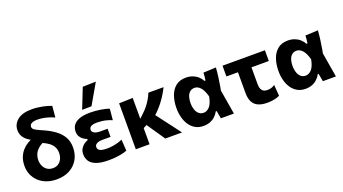

<svg xmlns="http://www.w3.org/2000/svg" viewBox="-61 -1367 3498 1960"><g transform="rotate(-20 1688.0 -387.0)"><path d="M300.7 13.2Q239.3 13.2 190.1 -5.3Q140.9 -23.7 106.2 -56.8Q71.5 -89.9 53.1 -133.3Q34.8 -176.8 34.8 -226.7Q34.8 -279.8 50.5 -320.1Q66.2 -360.4 92.7 -390Q119.2 -419.5 152.6 -439.7Q186 -459.9 220.9 -472.7L302.5 -392.4Q261.8 -374.6 236.3 -350.1Q210.8 -325.6 199.1 -296.9Q187.3 -268.1 187.3 -236.1Q187.3 -209.9 194.9 -186.7Q202.5 -163.5 217 -145.8Q231.5 -128.1 252.7 -117.9Q274 -107.6 301.3 -107.6Q336.7 -107.6 361.5 -124.5Q386.3 -141.3 399.7 -169.9Q413 -198.5 413 -233.4Q413 -271 397.9 -299.4Q382.8 -327.8 352.9 -349.9Q323.1 -371.9 279 -390.5L203.5 -449.5Q145.6 -477.1 118.7 -512.7Q91.9 -548.3 91.9 -595Q91.9 -659.8 144.5 -703.5Q197.1 -747.3 301.3 -747.3Q331.3 -747.3 361.5 -743.8Q391.6 -740.3 419.7 -734.7Q447.7 -729.1 471.1 -722.1Q494.5 -715.1 511.5 -707.8L500.3 -585.4Q470.7 -599.4 439.4 -608.9Q408.1 -618.3 377.8 -623.3Q347.6 -628.2 320.1 -628.2Q280.9 -628.2 257.7 -616.6Q234.5 -605 234.5 -579.7Q234.5 -563.9 249.9 -551Q265.3 -538.1 305.9 -520L346.8 -501.8Q410.6 -473.3 460 -437.1Q509.3 -400.8 537.6 -352.3Q565.9 -303.8 565.9 -237.4Q565.9 -165.1 533.6 -108.5Q501.3 -51.8 441.9 -19.3Q382.5 13.2 300.7 13.2Z M868.3 11Q779.3 11 729.3 -8.6Q679.3 -28.1 659.1 -61.1Q639 -94.2 639 -134.2Q639 -169.7 653.7 -194.3Q668.5 -218.9 689.9 -234.2Q711.3 -249.6 731.7 -256.4V-268.2Q710.8 -275.8 690.7 -289.9Q670.6 -304.1 657.8 -326.3Q645 -348.5 645 -380.3Q645 -417.7 665.6 -447.4Q686.1 -477.1 731.2 -494.3Q776.2 -511.6 850 -511.6Q878.2 -511.6 907.3 -509.1Q936.5 -506.6 964.1 -502.2Q991.7 -497.8 1014.8 -492Q1037.9 -486.2 1053.7 -479.5L1042.2 -358.9Q1012.9 -371.8 985.1 -378.9Q957.3 -386.1 931.7 -389Q906.1 -391.8 882.6 -391.8Q836.2 -391.8 815.9 -379.4Q795.5 -366.9 795.5 -343.8Q795.5 -321.9 818.4 -308.6Q841.3 -295.3 881.9 -295.3Q904.3 -295.3 924.2 -295.3Q944.1 -295.3 962.2 -295.3V-207Q941.9 -207 920.4 -207Q898.9 -207 872.4 -207Q834.5 -207 812 -194.2Q789.4 -181.3 789.4 -157.7Q789.4 -141.9 798.9 -130.6Q808.3 -119.3 830.1 -113.3Q851.8 -107.3 888.9 -107.3Q922.6 -107.3 954.3 -112.4Q986 -117.5 1012.6 -125.7Q1039.3 -133.8 1057.6 -142.8L1065.4 -20Q1052.1 -14.3 1032.6 -8.9Q1013.1 -3.5 988 1Q962.8 5.6 932.9 8.3Q902.9 11 868.3 11ZM784.1 -565.5Q805.9 -620.6 827.6 -675.6Q849.2 -730.5 870.6 -784.9L1014 -788.4Q992.1 -750.5 970.5 -713.2Q948.9 -675.9 927.9 -639.5Q907 -603.1 886.4 -567.1Z M1298.6 -169V-264.8L1348.1 -312.4Q1379.6 -340.7 1404.7 -372.2Q1429.8 -403.7 1448.6 -435.9Q1467.3 -468.2 1479.4 -499H1644.4Q1634.5 -478.8 1621.7 -456Q1609 -433.3 1593 -408.6Q1576.9 -384 1557.3 -358.3Q1537.7 -332.6 1513.9 -306.7Q1490 -280.7 1461.6 -255.1ZM1161.5 0Q1161.5 -53.7 1161.5 -103.8Q1161.5 -154 1161.5 -216V-266Q1161.5 -314 1161.5 -352.9Q1161.5 -391.8 1161.5 -427.1Q1161.5 -462.4 1161.5 -499L1310.8 -503.5Q1310.8 -445.3 1310.8 -392.9Q1310.8 -340.6 1310.8 -296.2Q1310.8 -251.8 1310.8 -217.6Q1310.8 -158.9 1310.8 -107.6Q1310.8 -56.2 1310.8 0ZM1481.7 0Q1471.4 -15.2 1461.3 -29.8Q1451.3 -44.3 1441.6 -58.9Q1431.9 -73.5 1421.9 -88Q1411.9 -102.4 1401.6 -117.5L1339 -209.3L1442.7 -291.6L1531.9 -174Q1561.9 -134.5 1596.1 -89.4Q1630.4 -44.3 1663.5 0Z M1894.7 13.2Q1843.9 13.2 1806.3 -8.4Q1768.7 -29.9 1743.9 -67Q1719 -104 1706.8 -151.5Q1694.6 -199 1694.6 -250.3Q1694.6 -324.5 1715.4 -383.9Q1736.3 -443.4 1779.4 -478.1Q1822.5 -512.8 1889.2 -512.8Q1928.2 -512.8 1960.4 -501.1Q1992.6 -489.5 2017.5 -467.9Q2042.3 -446.2 2058.6 -416.3H2070.1Q2073.3 -437.7 2075 -458.2Q2076.8 -478.8 2077.8 -498.9L2215.1 -505.3Q2212 -456.1 2205.1 -404.5Q2198.3 -353 2189.8 -304.3Q2181.4 -255.5 2172.1 -214.8L2177.6 -293.9Q2190.4 -220.4 2202.5 -146.9Q2214.6 -73.5 2227.1 0H2085.4Q2081.7 -21.1 2077.9 -42.4Q2074 -63.6 2070.1 -84.7H2060.9Q2045.7 -56.3 2022.3 -34.2Q1999 -12.1 1967.2 0.6Q1935.3 13.2 1894.7 13.2ZM1942 -113Q1977.1 -113 2006.5 -145.6Q2035.8 -178.2 2049.3 -251.7Q2029.7 -322.7 2000.9 -353.6Q1972.1 -384.6 1938.7 -384.6Q1906.1 -384.6 1885.8 -366.3Q1865.5 -347.9 1856.3 -317.3Q1847.1 -286.7 1847.1 -249Q1847.1 -214.4 1857.1 -183.1Q1867 -151.9 1887.9 -132.5Q1908.8 -113 1942 -113Z M2585.5 13.3Q2527.2 13.3 2488.1 -4.5Q2449.1 -22.3 2429.6 -59.9Q2410 -97.6 2410 -157.4Q2410 -190.2 2410 -224Q2410 -257.8 2410 -294.5Q2410 -331.2 2410 -372.4Q2410 -413.6 2410 -461.4H2556.8Q2556.8 -396.4 2556.8 -331.5Q2556.8 -266.6 2556.8 -201.4Q2556.8 -155.8 2574.3 -132.2Q2591.7 -108.7 2633.8 -108.7Q2652.1 -108.7 2673.5 -114.5Q2694.9 -120.2 2712.8 -134.5L2722.2 -13.9Q2707.8 -6 2687 0.2Q2666.1 6.3 2640.6 9.8Q2615.1 13.3 2585.5 13.3ZM2284.7 -382.2V-499H2745.4V-382.2Q2690.5 -382.2 2635.3 -382.2Q2580.1 -382.2 2528.7 -382.2H2428.2Z M3002.7 13.2Q2951.9 13.2 2914.3 -8.4Q2876.7 -29.9 2851.9 -67Q2827 -104 2814.8 -151.5Q2802.6 -199 2802.6 -250.3Q2802.6 -324.5 2823.4 -383.9Q2844.3 -443.4 2887.4 -478.1Q2930.5 -512.8 2997.2 -512.8Q3036.2 -512.8 3068.4 -501.1Q3100.6 -489.5 3125.5 -467.9Q3150.3 -446.2 3166.6 -416.3H3178.1Q3181.3 -437.7 3183 -458.2Q3184.8 -478.8 3185.8 -498.9L3323.1 -505.3Q3320 -456.1 3313.1 -404.5Q3306.3 -353 3297.8 -304.3Q3289.4 -255.5 3280.1 -214.8L3285.6 -293.9Q3298.4 -220.4 3310.5 -146.9Q3322.6 -73.5 3335.1 0H3193.4Q3189.7 -21.1 3185.9 -42.4Q3182 -63.6 3178.1 -84.7H3168.9Q3153.7 -56.3 3130.3 -34.2Q3107 -12.1 3075.2 0.6Q3043.3 13.2 3002.7 13.2ZM3050 -113Q3085.1 -113 3114.5 -145.6Q3143.8 -178.2 3157.3 -251.7Q3137.7 -322.7 3108.9 -353.6Q3080.1 -384.6 3046.7 -384.6Q3014.1 -384.6 2993.8 -366.3Q2973.5 -347.9 2964.3 -317.3Q2955.1 -286.7 2955.1 -249Q2955.1 -214.4 2965.1 -183.1Q2975 -151.9 2995.9 -132.5Q3016.8 -113 3050 -113Z"/></g></svg>

Font: Commissioner Thin
Style: Regular
Weight: 100
Designer: Kostas Bartsokas
Foundry: Kostas Bartsokas
Version: Version 1.001;gftools[0.9.23]